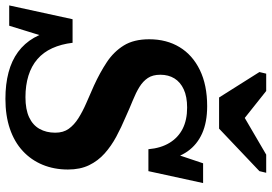

<svg xmlns="http://www.w3.org/2000/svg" viewBox="-189 -819 1003 709"><g transform="rotate(90 312.5 -464.5)"><path d="M318 -772H433L590 -921L596 -946H529L351 -842L426 -841L294 -946H230L224 -921ZM323 17Q269 17 225.5 5.5Q182 -6 150 -29.5Q118 -53 97.5 -88.5Q77 -124 69 -172Q73 -174 81 -174.5Q89 -175 95.5 -171.5Q102 -168 103 -159L53 3H-22L29 -231H116Q121 -189 136 -156Q151 -123 176.5 -101Q202 -79 237.5 -68Q273 -57 317 -57Q362 -57 391 -70.5Q420 -84 434 -109Q448 -134 448 -167Q448 -197 433.5 -217Q419 -237 394.5 -252.5Q370 -268 339 -281.5Q308 -295 274 -310Q226 -332 187.5 -357.5Q149 -383 126 -420Q103 -457 103 -514Q103 -578 132 -626Q161 -674 216.5 -701Q272 -728 350 -728Q409 -728 450.5 -709.5Q492 -691 517 -655.5Q542 -620 550 -567Q545 -563 537.5 -562.5Q530 -562 524.5 -565.5Q519 -569 516 -579L561 -713H634L590 -511H509Q505 -557 485.5 -589Q466 -621 433.5 -637.5Q401 -654 355 -654Q315 -654 288 -641.5Q261 -629 247.5 -607Q234 -585 234 -555Q234 -527 246 -509Q258 -491 279 -478Q300 -465 328.5 -453.5Q357 -442 390 -427Q428 -411 462.5 -392.5Q497 -374 524.5 -349.5Q552 -325 568 -292Q584 -259 584 -214Q584 -163 566.5 -120.5Q549 -78 515.5 -47Q482 -16 433.5 0.5Q385 17 323 17Z"/></g></svg>

Font: Roboto Serif 20pt SemiBold
Style: Italic
Weight: 600
Italic angle: -10°
Version: Version 1.007